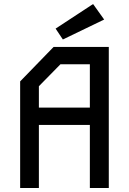

<svg xmlns="http://www.w3.org/2000/svg" viewBox="-20 -933 640 953"><path d="M246 -700 80 -529V0H173V-313H426V0H520V-700ZM173 -505 280 -614H426V-399H173ZM292 -737 497 -836 442 -913 256 -791Z"/></svg>

Font: Kode Mono Medium
Style: Regular
Weight: 500
Monospace: yes
Designer: Isa Ozler
Foundry: Kadena LLC
Version: Version 1.206;gftools[0.9.28]